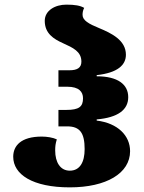

<svg xmlns="http://www.w3.org/2000/svg" viewBox="-20 -794 623 828"><path d="M281 14C439 14 541 -47 541 -142C541 -209 488 -263 397 -274V-279C488 -287 533 -320 533 -375C533 -430 488 -465 397 -465V-470C488 -480 523 -514 523 -558C523 -621 460 -651 407 -673C363 -691 336 -706 336 -730C336 -741 338 -750 343 -760C326 -770 303 -774 266 -774C218 -774 173 -749 173 -704C173 -650 211 -626 251 -608C295 -588 331 -572 331 -528C331 -501 312 -491 280 -491H232V-420H270C321 -420 338 -398 338 -370C338 -334 321 -320 266 -320H232V-249H270C325 -249 345 -220 345 -151C345 -94 324 -58 281 -58C240 -58 218 -94 218 -145C218 -161 219 -174 225 -193C208 -201 182 -205 160 -205C70 -205 37 -165 37 -118C37 -42 120 14 281 14Z"/></svg>

Font: Noto Serif Georgian Black
Style: Regular
Weight: 900
Designer: Monotype Design Team, Akaki Razmadze
Foundry: Google LLC
Version: Version 2.003